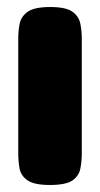

<svg xmlns="http://www.w3.org/2000/svg" viewBox="-20 -518 284 547"><path d="M122 9Q77 9 58 -4.5Q39 -18 35.5 -39Q32 -60 32 -82V-408Q32 -430 36 -450.5Q40 -471 59 -484.5Q78 -498 123 -498Q168 -498 186.5 -484.5Q205 -471 209 -450Q213 -429 213 -406V-81Q213 -59 209 -38Q205 -17 186.5 -4Q168 9 122 9Z"/></svg>

Font: Fredoka SemiCondensed
Style: Bold
Weight: 700
Width: 4
Designer: Ben Nathan
Foundry: Milena B. Brandão, Ben Nathan
Version: Version 2.001